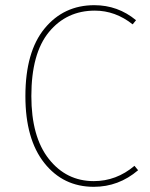

<svg xmlns="http://www.w3.org/2000/svg" viewBox="-20 -711 578 741"><path d="M344 -691Q435 -691 505 -633L492 -617Q425 -670 346 -670Q237 -670 169 -587.5Q101 -505 101 -340Q101 -183 168.5 -97.5Q236 -12 342 -12Q429 -12 499 -71L513 -54Q438 10 342 10Q224 10 151 -82Q78 -174 78 -340Q78 -511 152 -601Q226 -691 344 -691Z"/></svg>

Font: FiraSans
Style: Regular
Weight: 150
Designer: Carrois Corporate & Edenspiekermann AG
Foundry: Carrois Corporate GbR & Edenspiekermann AG
Version: Version 3.106;PS 003.106;hotconv 1.0.70;makeotf.lib2.5.58329